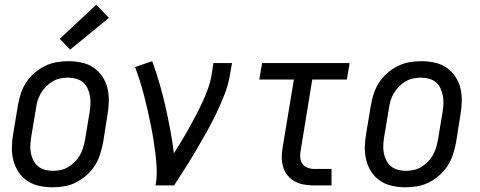

<svg xmlns="http://www.w3.org/2000/svg" viewBox="-20 -788 2040 816"><path d="M204 8Q175 8 147 2Q119 -4 96.5 -19Q74 -34 59 -56.5Q44 -79 37 -106Q30 -133 30.5 -161.5Q31 -190 36 -219L56 -339Q60 -364 68 -389Q76 -414 90.5 -436.5Q105 -459 125.5 -477Q146 -495 170 -507Q194 -519 219.5 -523.5Q245 -528 270 -528Q299 -528 327 -522Q355 -516 377 -501Q399 -486 414.5 -463.5Q430 -441 436.5 -414Q443 -387 442.5 -358.5Q442 -330 437 -301L418 -181Q413 -156 405 -131Q397 -106 382.5 -83.5Q368 -61 347.5 -43Q327 -25 303.5 -13Q280 -1 254.5 3.5Q229 8 204 8ZM205 -62Q221 -62 238 -65.5Q255 -69 270 -78Q285 -87 298 -100Q311 -113 319.5 -128Q328 -143 333 -159.5Q338 -176 341 -192L361 -312Q364 -330 364.5 -347.5Q365 -365 362 -381.5Q359 -398 352 -413Q345 -428 332.5 -438.5Q320 -449 303 -453.5Q286 -458 269 -458Q252 -458 235.5 -454.5Q219 -451 203.5 -442Q188 -433 175.5 -420Q163 -407 154 -392Q145 -377 140 -360.5Q135 -344 133 -328L113 -208Q110 -190 109 -172.5Q108 -155 111 -138.5Q114 -122 121.5 -107Q129 -92 141.5 -81.5Q154 -71 170.5 -66.5Q187 -62 205 -62ZM278 -577 234 -623 389 -768 443 -712Z M641 0Q647 -33 646 -66Q645 -99 641 -131.5Q637 -164 632 -195.5Q627 -227 620.5 -258.5Q614 -290 607 -321Q600 -352 592 -383Q584 -414 574.5 -444Q565 -474 554 -503L627 -528Q644 -481 658 -433Q672 -385 683 -336Q694 -287 703.5 -237Q713 -187 719 -136Q735 -162 751.5 -189Q768 -216 783 -243Q798 -270 812.5 -297.5Q827 -325 840 -353Q853 -381 863.5 -410Q874 -439 879 -468L887 -520H966L957 -468Q950 -427 934 -386Q918 -345 899 -305.5Q880 -266 858.5 -227.5Q837 -189 814.5 -151Q792 -113 768 -75Q744 -37 720 0Z M1315 0Q1293 0 1272.5 -3.5Q1252 -7 1234 -16.5Q1216 -26 1203 -41.5Q1190 -57 1184 -76.5Q1178 -96 1177.5 -117.5Q1177 -139 1181 -160L1229 -450H1082L1094 -520H1466L1454 -450H1307L1258 -149Q1255 -134 1256 -119Q1257 -104 1265 -92.5Q1273 -81 1286.5 -75.5Q1300 -70 1315 -70H1389V0Z M1704 8Q1675 8 1647 2Q1619 -4 1596.5 -19Q1574 -34 1559 -56.5Q1544 -79 1537 -106Q1530 -133 1530.5 -161.5Q1531 -190 1536 -219L1556 -339Q1560 -364 1568 -389Q1576 -414 1590.5 -436.5Q1605 -459 1625.5 -477Q1646 -495 1670 -507Q1694 -519 1719.5 -523.5Q1745 -528 1770 -528Q1799 -528 1827 -522Q1855 -516 1877 -501Q1899 -486 1914.5 -463.5Q1930 -441 1936.5 -414Q1943 -387 1942.5 -358.5Q1942 -330 1937 -301L1918 -181Q1913 -156 1905 -131Q1897 -106 1882.5 -83.5Q1868 -61 1847.5 -43Q1827 -25 1803.5 -13Q1780 -1 1754.5 3.5Q1729 8 1704 8ZM1705 -62Q1721 -62 1738 -65.5Q1755 -69 1770 -78Q1785 -87 1798 -100Q1811 -113 1819.5 -128Q1828 -143 1833 -159.5Q1838 -176 1841 -192L1861 -312Q1864 -330 1864.5 -347.5Q1865 -365 1862 -381.5Q1859 -398 1852 -413Q1845 -428 1832.5 -438.5Q1820 -449 1803 -453.5Q1786 -458 1769 -458Q1752 -458 1735.5 -454.5Q1719 -451 1703.5 -442Q1688 -433 1675.5 -420Q1663 -407 1654 -392Q1645 -377 1640 -360.5Q1635 -344 1633 -328L1613 -208Q1610 -190 1609 -172.5Q1608 -155 1611 -138.5Q1614 -122 1621.5 -107Q1629 -92 1641.5 -81.5Q1654 -71 1670.5 -66.5Q1687 -62 1705 -62Z"/></svg>

Font: Iosevka SS04 Oblique
Style: Regular
Weight: 400
Italic angle: -9°
Monospace: yes
Designer: Belleve Invis
Foundry: Belleve Invis
Version: Version 19.0.0; ttfautohint (v1.8.4)